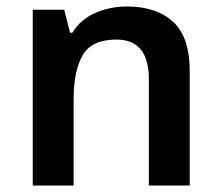

<svg xmlns="http://www.w3.org/2000/svg" viewBox="-20 -572 682 592"><path d="M371 -552Q462 -552 513.5 -505Q565 -458 565 -353V0H439V-328Q439 -450 339 -450Q263 -450 235 -402Q207 -354 207 -265V0H81V-542H178L196 -471H203Q229 -513 274.5 -532.5Q320 -552 371 -552Z"/></svg>

Font: Noto Sans Gujarati SemiBold
Style: Regular
Weight: 600
Designer: Jelle Bosma - Monotype Design Team, Universal Thirst
Foundry: Monotype Imaging Inc.
Version: Version 2.106; ttfautohint (v1.8.4.7-5d5b)